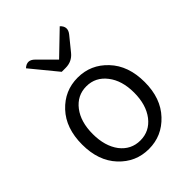

<svg xmlns="http://www.w3.org/2000/svg" viewBox="-238 -947 1078 1078"><g transform="rotate(-45 301.0 -408.0)"><path d="M53 -270Q53 -400 125 -477Q197 -554 301 -554Q405 -554 477 -477Q550 -400 550 -270Q550 -141 477 -64Q405 13 301 13Q197 13 125 -64Q53 -141 53 -270ZM420 -114Q466 -174 466 -270Q466 -366 420 -425Q374 -485 301 -485Q228 -485 182 -425Q137 -366 137 -270Q137 -174 182 -114Q228 -55 301 -55Q374 -55 420 -114ZM261 -640 133 -796Q169 -829 204 -794L299 -699L434 -829Q469 -796 438 -758L373 -678Q342 -640 292 -640Z"/></g></svg>

Font: Swei Half Moon CJK TC
Style: DemiLight
Weight: 350
Version: Version 2.125